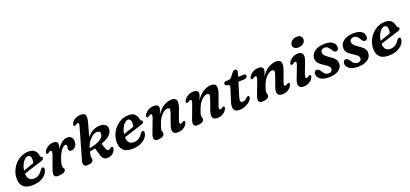

<svg xmlns="http://www.w3.org/2000/svg" viewBox="33 -1763 6016 2818"><g transform="rotate(-20 3041.0 -353.5)"><path d="M463.5 -148Q459 -109 428 -72.2Q397 -35.5 341.8 -11.8Q286.5 12 209 12Q111.5 12 67.8 -38.8Q24 -89.5 29.5 -174.5Q33.5 -235.5 58 -289.5Q82.5 -343.5 123 -385Q163.5 -426.5 216.2 -450.2Q269 -474 329 -474Q393.5 -474 425.2 -440.8Q457 -407.5 464 -357.5Q467.5 -337 478.5 -335Q495 -332.5 495 -315.5Q495 -304 486.5 -294Q478 -284 455.5 -277.5Q430.5 -269.5 394.5 -258Q358.5 -246.5 318.2 -233.8Q278 -221 239 -208.5Q200 -196 169.5 -186Q171 -129 196.8 -100.8Q222.5 -72.5 266.5 -72.5Q309.5 -72.5 346.2 -94.8Q383 -117 404.5 -157Q416 -171.5 424 -177Q432 -182.5 442.5 -182.5Q468.5 -182 463.5 -148ZM296.5 -414Q271.5 -414 245.2 -390.2Q219 -366.5 198.8 -325.8Q178.5 -285 172 -233.5Q211 -247 257 -262.8Q303 -278.5 337.5 -291Q344 -315.5 344 -350.5Q344 -379.5 331.5 -396.8Q319 -414 296.5 -414Z M576 -347.5Q568 -349.5 564 -359Q560 -368.5 567 -384.5Q583.5 -422 624.8 -448.2Q666 -474.5 719 -474.5Q782 -474.5 782 -418.5Q782 -404 777.8 -386.2Q773.5 -368.5 767 -349Q802.5 -409 845.8 -441.2Q889 -473.5 932.5 -473.5Q973.5 -473.5 995.8 -448.5Q1018 -423.5 1017.5 -382Q1017 -332 989.8 -302Q962.5 -272 928 -272Q904 -272 894 -283.5Q884 -295 884 -308Q884 -319.5 887.8 -331Q891.5 -342.5 891.5 -356Q891.5 -381 870.5 -381Q841 -381 804.8 -335.2Q768.5 -289.5 739.5 -202.5Q727 -166.5 722.2 -144.2Q717.5 -122 717.5 -103.5Q717.5 -90 722.8 -81.5Q728 -73 733.5 -65Q739 -57 739 -46Q739 -21 705.2 -4.8Q671.5 11.5 612.5 11.5Q566 11.5 558 -19.8Q550 -51 572 -108L641.5 -302.5Q655.5 -339.5 653 -356.5Q650.5 -373.5 635 -373.5Q621.5 -373.5 603.5 -358Q587 -344 576 -347.5Z M1159 -562.5Q1168.5 -595.5 1165.5 -607.8Q1162.5 -620 1151 -620Q1138.5 -620 1119.5 -604.5Q1104 -593 1093 -596Q1073.5 -601 1083 -632.5Q1094.5 -666 1135.5 -692.5Q1176.5 -719 1237.5 -719Q1296 -719 1305.2 -679.8Q1314.5 -640.5 1296.5 -575L1238.5 -368Q1277 -417.5 1332.5 -446.5Q1388 -475.5 1449 -474Q1502.5 -472.5 1531 -445.2Q1559.5 -418 1553 -368Q1547 -322 1504 -283.2Q1461 -244.5 1375.5 -214L1401 -136.5Q1408.5 -113.5 1418 -104Q1427.5 -94.5 1439.5 -93.5Q1450 -92 1458.8 -97Q1467.5 -102 1474.5 -110Q1488.5 -124 1502 -120Q1510.5 -117 1514 -109.2Q1517.5 -101.5 1515 -85.5Q1509.5 -58 1490 -35.2Q1470.5 -12.5 1441 0.2Q1411.5 13 1377 11Q1344 9.5 1325 -11.5Q1306 -32.5 1294.5 -73L1262.5 -182Q1222.5 -173.5 1177.5 -165.5Q1168.5 -130.5 1166 -117Q1163.5 -103.5 1163.5 -94.5Q1163.5 -77.5 1166.8 -66.5Q1170 -55.5 1170 -41.5Q1170 -18 1141 -3.5Q1112 11 1068 11Q1030.5 11 1019.8 -14.8Q1009 -40.5 1022.5 -88ZM1190 -213 1189.5 -212Q1308 -235 1359.8 -269Q1411.5 -303 1418.5 -346.5Q1422.5 -370.5 1411.2 -384.8Q1400 -399 1375.5 -400.5Q1342 -402.5 1304.5 -378Q1267 -353.5 1235.8 -310.5Q1204.5 -267.5 1190 -213Z M2026 -148Q2021.5 -109 1990.5 -72.2Q1959.5 -35.5 1904.2 -11.8Q1849 12 1771.5 12Q1674 12 1630.2 -38.8Q1586.5 -89.5 1592 -174.5Q1596 -235.5 1620.5 -289.5Q1645 -343.5 1685.5 -385Q1726 -426.5 1778.8 -450.2Q1831.5 -474 1891.5 -474Q1956 -474 1987.8 -440.8Q2019.5 -407.5 2026.5 -357.5Q2030 -337 2041 -335Q2057.5 -332.5 2057.5 -315.5Q2057.5 -304 2049 -294Q2040.5 -284 2018 -277.5Q1993 -269.5 1957 -258Q1921 -246.5 1880.8 -233.8Q1840.5 -221 1801.5 -208.5Q1762.5 -196 1732 -186Q1733.5 -129 1759.2 -100.8Q1785 -72.5 1829 -72.5Q1872 -72.5 1908.8 -94.8Q1945.5 -117 1967 -157Q1978.5 -171.5 1986.5 -177Q1994.5 -182.5 2005 -182.5Q2031 -182 2026 -148ZM1859 -414Q1834 -414 1807.8 -390.2Q1781.5 -366.5 1761.2 -325.8Q1741 -285 1734.5 -233.5Q1773.5 -247 1819.5 -262.8Q1865.5 -278.5 1900 -291Q1906.5 -315.5 1906.5 -350.5Q1906.5 -379.5 1894 -396.8Q1881.5 -414 1859 -414Z M2135.5 -349.5Q2127.5 -354.5 2127.2 -366.2Q2127 -378 2136 -393Q2158 -429.5 2199 -451.8Q2240 -474 2286.5 -474Q2357 -474 2357 -419.5Q2357 -401 2347.5 -377Q2338 -353 2324 -320.5Q2380.5 -405.5 2443.5 -439.8Q2506.5 -474 2560 -474Q2626 -474 2636.5 -429.5Q2647 -385 2620 -312.5L2563 -155.5Q2550.5 -121.5 2553 -106.8Q2555.5 -92 2569.5 -92Q2583.5 -92 2603 -107.5Q2620.5 -121 2631.5 -114Q2648.5 -103 2631 -70Q2611.5 -33 2572.8 -10.5Q2534 12 2486 12Q2427.5 12 2413.8 -24.8Q2400 -61.5 2422.5 -124.5L2480.5 -288.5Q2496 -331.5 2491.5 -350.8Q2487 -370 2461 -370Q2436 -370 2405 -349.8Q2374 -329.5 2345 -291Q2316 -252.5 2297 -197.5Q2282 -156 2276 -136.2Q2270 -116.5 2270 -103.5Q2270 -89.5 2274.8 -76.8Q2279.5 -64 2279.5 -48Q2279.5 -20.5 2249.2 -4.2Q2219 12 2167 12Q2127 12 2117.8 -18.8Q2108.5 -49.5 2130.5 -104.5L2206 -305Q2221 -343.5 2218.2 -358.2Q2215.5 -373 2201 -373Q2188 -373 2167 -356.5Q2147.5 -343 2135.5 -349.5Z M2754 -349.5Q2746 -354.5 2745.8 -366.2Q2745.5 -378 2754.5 -393Q2776.5 -429.5 2817.5 -451.8Q2858.5 -474 2905 -474Q2975.5 -474 2975.5 -419.5Q2975.5 -401 2966 -377Q2956.5 -353 2942.5 -320.5Q2999 -405.5 3062 -439.8Q3125 -474 3178.5 -474Q3244.5 -474 3255 -429.5Q3265.5 -385 3238.5 -312.5L3181.5 -155.5Q3169 -121.5 3171.5 -106.8Q3174 -92 3188 -92Q3202 -92 3221.5 -107.5Q3239 -121 3250 -114Q3267 -103 3249.5 -70Q3230 -33 3191.2 -10.5Q3152.5 12 3104.5 12Q3046 12 3032.2 -24.8Q3018.5 -61.5 3041 -124.5L3099 -288.5Q3114.5 -331.5 3110 -350.8Q3105.5 -370 3079.5 -370Q3054.5 -370 3023.5 -349.8Q2992.5 -329.5 2963.5 -291Q2934.5 -252.5 2915.5 -197.5Q2900.5 -156 2894.5 -136.2Q2888.5 -116.5 2888.5 -103.5Q2888.5 -89.5 2893.2 -76.8Q2898 -64 2898 -48Q2898 -20.5 2867.8 -4.2Q2837.5 12 2785.5 12Q2745.5 12 2736.2 -18.8Q2727 -49.5 2749 -104.5L2824.5 -305Q2839.5 -343.5 2836.8 -358.2Q2834 -373 2819.5 -373Q2806.5 -373 2785.5 -356.5Q2766 -343 2754 -349.5Z M3422 -385 3391 -394Q3369.5 -404 3369.5 -424.5Q3369.5 -438.5 3380.5 -446.8Q3391.5 -455 3410.5 -455H3441Q3471.5 -455 3495 -481.5L3546 -545Q3554.5 -555 3564.2 -560.2Q3574 -565.5 3587 -565.5Q3616 -565.5 3616 -538.5Q3616 -520 3605.5 -485.5L3595.5 -452.5H3692Q3716 -452.5 3716 -429.5Q3716 -408.5 3699.8 -396.5Q3683.5 -384.5 3656.5 -384.5H3575L3510 -171.5Q3494.5 -120.5 3502 -103.2Q3509.5 -86 3535 -86Q3572.5 -86 3608 -123Q3623.5 -137.5 3634.5 -137.5Q3653.5 -137.5 3652 -116Q3650.5 -90 3622.8 -60.2Q3595 -30.5 3549 -9.5Q3503 11.5 3447.5 11.5Q3320 11.5 3374.5 -152.5L3428.5 -322.5Q3438 -352 3437 -365.2Q3436 -378.5 3422 -385Z M3769 -349.5Q3761 -354.5 3760.8 -366.2Q3760.5 -378 3769.5 -393Q3791.5 -429.5 3832.5 -451.8Q3873.5 -474 3920 -474Q3990.5 -474 3990.5 -419.5Q3990.5 -401 3981 -377Q3971.5 -353 3957.5 -320.5Q4014 -405.5 4077 -439.8Q4140 -474 4193.5 -474Q4259.5 -474 4270 -429.5Q4280.5 -385 4253.5 -312.5L4196.5 -155.5Q4184 -121.5 4186.5 -106.8Q4189 -92 4203 -92Q4217 -92 4236.5 -107.5Q4254 -121 4265 -114Q4282 -103 4264.5 -70Q4245 -33 4206.2 -10.5Q4167.5 12 4119.5 12Q4061 12 4047.2 -24.8Q4033.5 -61.5 4056 -124.5L4114 -288.5Q4129.5 -331.5 4125 -350.8Q4120.5 -370 4094.5 -370Q4069.5 -370 4038.5 -349.8Q4007.5 -329.5 3978.5 -291Q3949.5 -252.5 3930.5 -197.5Q3915.5 -156 3909.5 -136.2Q3903.5 -116.5 3903.5 -103.5Q3903.5 -89.5 3908.2 -76.8Q3913 -64 3913 -48Q3913 -20.5 3882.8 -4.2Q3852.5 12 3800.5 12Q3760.5 12 3751.2 -18.8Q3742 -49.5 3764 -104.5L3839.5 -305Q3854.5 -343.5 3851.8 -358.2Q3849 -373 3834.5 -373Q3821.5 -373 3800.5 -356.5Q3781 -343 3769 -349.5Z M4572.5 -553.5Q4532.5 -553.5 4511.8 -573.5Q4491 -593.5 4492.5 -622.5Q4495 -657 4526.2 -683.8Q4557.5 -710.5 4608 -710.5Q4649 -710.5 4668 -689.5Q4687 -668.5 4685 -638.5Q4683 -603 4652 -578.2Q4621 -553.5 4572.5 -553.5ZM4530.5 -157Q4517 -121 4519.8 -106.2Q4522.5 -91.5 4537 -91.5Q4549.5 -91.5 4570 -107.5Q4588 -121 4599 -114Q4616 -103 4598.5 -70Q4579 -34 4540.2 -11Q4501.5 12 4453.5 12Q4396 12 4380.5 -25Q4365 -62 4390.5 -126L4459.5 -305Q4475 -343.5 4472 -358.2Q4469 -373 4454.5 -373Q4441.5 -373 4420.5 -356.5Q4401 -343 4389 -349.5Q4381 -354.5 4380.8 -366.2Q4380.5 -378 4389.5 -393Q4410 -427.5 4449.8 -450.8Q4489.5 -474 4535.5 -474Q4588 -474 4605.8 -437.2Q4623.5 -400.5 4596 -329.5Z M4863 -45Q4890 -45 4906 -59Q4922 -73 4922 -95Q4922 -116 4906.5 -134.5Q4891 -153 4841 -184.5Q4783 -219.5 4759.8 -248.5Q4736.5 -277.5 4735.5 -320.5Q4735 -362.5 4760.8 -397.2Q4786.5 -432 4835.8 -453Q4885 -474 4956.5 -474Q5035 -474 5075.5 -442.8Q5116 -411.5 5116 -366Q5116 -311 5075 -311Q5058 -311 5044.8 -321.5Q5031.5 -332 5017.5 -359Q5001 -388.5 4981.5 -404.5Q4962 -420.5 4934.5 -420.5Q4904.5 -420.5 4887 -404.8Q4869.5 -389 4869.5 -364.5Q4870 -344 4885.8 -322.8Q4901.5 -301.5 4950 -269Q4992 -241.5 5015 -219.8Q5038 -198 5047 -177Q5056 -156 5056 -129.5Q5057 -67.5 5000.2 -27.8Q4943.5 12 4845.5 12Q4756.5 12 4712.8 -22.5Q4669 -57 4669.5 -101.5Q4670 -126 4681.2 -140Q4692.5 -154 4711 -154Q4731.5 -154 4746 -141.8Q4760.5 -129.5 4774.5 -104.5Q4793 -71.5 4815 -58.2Q4837 -45 4863 -45Z M5316.5 -45Q5343.5 -45 5359.5 -59Q5375.5 -73 5375.5 -95Q5375.5 -116 5360 -134.5Q5344.5 -153 5294.5 -184.5Q5236.5 -219.5 5213.2 -248.5Q5190 -277.5 5189 -320.5Q5188.5 -362.5 5214.2 -397.2Q5240 -432 5289.2 -453Q5338.5 -474 5410 -474Q5488.5 -474 5529 -442.8Q5569.5 -411.5 5569.5 -366Q5569.5 -311 5528.5 -311Q5511.5 -311 5498.2 -321.5Q5485 -332 5471 -359Q5454.5 -388.5 5435 -404.5Q5415.5 -420.5 5388 -420.5Q5358 -420.5 5340.5 -404.8Q5323 -389 5323 -364.5Q5323.5 -344 5339.2 -322.8Q5355 -301.5 5403.5 -269Q5445.5 -241.5 5468.5 -219.8Q5491.5 -198 5500.5 -177Q5509.5 -156 5509.5 -129.5Q5510.5 -67.5 5453.8 -27.8Q5397 12 5299 12Q5210 12 5166.2 -22.5Q5122.5 -57 5123 -101.5Q5123.5 -126 5134.8 -140Q5146 -154 5164.5 -154Q5185 -154 5199.5 -141.8Q5214 -129.5 5228 -104.5Q5246.5 -71.5 5268.5 -58.2Q5290.5 -45 5316.5 -45Z M6032.5 -148Q6028 -109 5997 -72.2Q5966 -35.5 5910.8 -11.8Q5855.5 12 5778 12Q5680.5 12 5636.8 -38.8Q5593 -89.5 5598.5 -174.5Q5602.5 -235.5 5627 -289.5Q5651.5 -343.5 5692 -385Q5732.5 -426.5 5785.2 -450.2Q5838 -474 5898 -474Q5962.5 -474 5994.2 -440.8Q6026 -407.5 6033 -357.5Q6036.5 -337 6047.5 -335Q6064 -332.5 6064 -315.5Q6064 -304 6055.5 -294Q6047 -284 6024.5 -277.5Q5999.5 -269.5 5963.5 -258Q5927.5 -246.5 5887.2 -233.8Q5847 -221 5808 -208.5Q5769 -196 5738.5 -186Q5740 -129 5765.8 -100.8Q5791.5 -72.5 5835.5 -72.5Q5878.5 -72.5 5915.2 -94.8Q5952 -117 5973.5 -157Q5985 -171.5 5993 -177Q6001 -182.5 6011.5 -182.5Q6037.5 -182 6032.5 -148ZM5865.5 -414Q5840.5 -414 5814.2 -390.2Q5788 -366.5 5767.8 -325.8Q5747.5 -285 5741 -233.5Q5780 -247 5826 -262.8Q5872 -278.5 5906.5 -291Q5913 -315.5 5913 -350.5Q5913 -379.5 5900.5 -396.8Q5888 -414 5865.5 -414Z"/></g></svg>

Font: Fraunces 9pt Soft SemiBold
Style: Italic
Weight: 600
Italic angle: -16°
Version: Version 1.000;[b76b70a41]